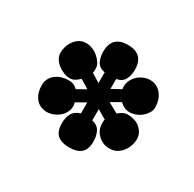

<svg xmlns="http://www.w3.org/2000/svg" viewBox="-71 -763 399 394"><g transform="rotate(30 128.5 -566.5)"><path d="M131.3 -688.5Q168.9 -688.5 168.9 -650.9Q168.9 -638.2 163.8 -628.2Q158.7 -618.2 145 -615.7V-592.3L166.5 -604Q165 -612.8 167.7 -620.8Q170.4 -628.9 176 -635Q181.6 -641.1 189.7 -645Q197.8 -648.9 207 -648.9Q216.3 -648.9 223.1 -645Q230 -641.1 234.6 -634.8Q239.3 -628.4 241.5 -620.6Q243.7 -612.8 243.7 -605.5Q243.7 -598.1 239.7 -591.8Q235.8 -585.4 230 -580.6Q224.1 -575.7 216.8 -573Q209.5 -570.3 202.6 -570.3Q189.5 -570.3 179.2 -580.6L157.2 -567.9L181.2 -554.7Q185.1 -558.6 190.7 -561.5Q196.3 -564.5 202.6 -564.5Q209.5 -564.5 216.8 -562.5Q224.1 -560.5 230 -556.2Q235.8 -551.8 239.7 -545.2Q243.7 -538.6 243.7 -529.3Q243.7 -522.5 241.2 -514.9Q238.8 -507.3 234.1 -501Q229.5 -494.6 222.7 -490.2Q215.8 -485.8 207 -485.4Q197.8 -484.4 190.2 -487.5Q182.6 -490.7 177 -495.8Q171.4 -501 168.5 -507.8Q165.5 -514.6 165.5 -522Q165.5 -524.4 165.5 -527.1Q165.5 -529.8 166.5 -531.7L145 -544.4V-517.6Q158.7 -514.6 163.8 -504.4Q168.9 -494.1 168.9 -481.4Q168.9 -462.4 159.4 -454.1Q149.9 -445.8 131.3 -445.8Q113.3 -445.8 103.5 -454.1Q93.8 -462.4 93.8 -481.4Q93.8 -495.1 98.9 -504.6Q104 -514.2 117.7 -518.6V-544.4L95.2 -531.7Q98.1 -522.5 95.5 -514.2Q92.8 -505.9 86.7 -499.5Q80.6 -493.2 72 -489.5Q63.5 -485.8 54.7 -485.8Q36.6 -486.8 27.8 -499Q19 -511.2 19 -528.3Q19 -538.1 23.2 -545.2Q27.3 -552.2 33.9 -556.6Q40.5 -561 48.1 -563Q55.7 -564.9 63 -564.9Q74.7 -564.9 83.5 -556.2L104.5 -567.9L83.5 -580.6Q78.6 -575.7 73.2 -572.5Q67.9 -569.3 61 -569.3Q54.2 -569.3 46.9 -572.3Q39.6 -575.2 33.2 -580.1Q26.9 -585 22.9 -591.6Q19 -598.1 19 -605.5Q19 -612.3 21.2 -619.9Q23.4 -627.4 28.1 -634Q32.7 -640.6 39.6 -644.8Q46.4 -648.9 55.7 -648.9Q62.5 -648.9 70.1 -646Q77.6 -643.1 83.7 -637.9Q89.8 -632.8 94 -626.2Q98.1 -619.6 98.1 -612.3Q98.1 -605.5 97.2 -603L117.7 -590.3V-615.7Q104 -618.2 98.9 -628.2Q93.8 -638.2 93.8 -650.9Q93.8 -688.5 131.3 -688.5Z"/></g></svg>

Font: XAYAX
Style: Regular
Weight: 400
Designer: Peter Wiegel
Foundry: Peter Wiegel
Version: Version 1.000 2009 initial release